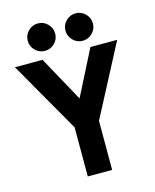

<svg xmlns="http://www.w3.org/2000/svg" viewBox="-131 -993 872 1081"><g transform="rotate(-15 305.0 -452.5)"><path d="M244 -286 7 -700H168L313 -436L447 -700H603L386 -286V0H244ZM194.8 -745Q162 -745 138.5 -768.7Q115 -792.3 115 -825.2Q115 -858 138.7 -881.5Q162.3 -905 195.2 -905Q228 -905 251.5 -881.3Q275 -857.7 275 -824.8Q275 -792 251.3 -768.5Q227.7 -745 194.8 -745ZM414.8 -745Q382 -745 358.5 -768.7Q335 -792.3 335 -825.2Q335 -858 358.7 -881.5Q382.3 -905 415.2 -905Q448 -905 471.5 -881.3Q495 -857.7 495 -824.8Q495 -792 471.3 -768.5Q447.7 -745 414.8 -745Z"/></g></svg>

Font: Golos UI VF
Style: Regular
Weight: 400
Designer: A.Korolkova, Vitaly Kuzmin
Foundry: ParaType Ltd
Version: Version 2.000